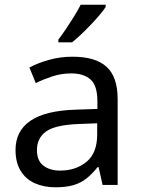

<svg xmlns="http://www.w3.org/2000/svg" viewBox="-20 -786 601 816"><path d="M288 -545Q386 -545 433 -502Q480 -459 480 -365V0H416L399 -76H395Q372 -47 347.5 -27.5Q323 -8 291.5 1Q260 10 215 10Q167 10 128.5 -7Q90 -24 68 -59.5Q46 -95 46 -149Q46 -229 109 -272.5Q172 -316 303 -320L394 -323V-355Q394 -422 365 -448Q336 -474 283 -474Q241 -474 203 -461.5Q165 -449 132 -433L105 -499Q140 -518 188 -531.5Q236 -545 288 -545ZM314 -259Q214 -255 175.5 -227Q137 -199 137 -148Q137 -103 164.5 -82Q192 -61 235 -61Q303 -61 348 -98.5Q393 -136 393 -214V-262ZM429 -756Q420 -742 403 -722Q386 -702 365.5 -680.5Q345 -659 324.5 -639.5Q304 -620 286 -606H228V-618Q243 -637 260.5 -663Q278 -689 295 -716.5Q312 -744 323 -766H429Z"/></svg>

Font: Noto Sans Myanmar
Style: Regular
Weight: 400
Designer: Monotype Design Team
Foundry: Monotype Imaging Inc.
Version: Version 2.107